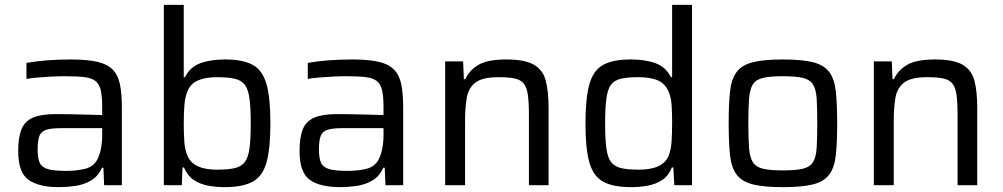

<svg xmlns="http://www.w3.org/2000/svg" viewBox="-20 -763 4133 791"><path d="M223 8Q139 8 97 -22.5Q55 -53 55 -140Q55 -197 68.5 -230.5Q82 -264 116 -278.5Q150 -293 211 -293Q225 -293 258 -292.5Q291 -292 330 -291Q369 -290 401 -289V-321Q401 -366 395 -391.5Q389 -417 373 -429.5Q357 -442 326 -445.5Q295 -449 245 -449Q222 -449 192 -447.5Q162 -446 134 -443.5Q106 -441 89 -438V-504Q169 -518 273 -518Q341 -518 382.5 -508Q424 -498 445.5 -475Q467 -452 474.5 -414Q482 -376 482 -321V0H409L406 -72H400Q384 -36 354.5 -19Q325 -2 290 3Q255 8 223 8ZM253 -59Q296 -59 330.5 -67.5Q365 -76 381 -106Q401 -146 401 -209V-235H231Q192 -235 171 -228.5Q150 -222 142.5 -203.5Q135 -185 135 -147Q135 -110 144 -91.5Q153 -73 178.5 -66Q204 -59 253 -59Z M906 8Q871 8 838 2Q805 -4 779 -21Q753 -38 738 -73H732L729 0H655V-743H737V-445H742Q763 -487 805 -502.5Q847 -518 908 -518Q981 -518 1021.5 -495.5Q1062 -473 1078 -416Q1094 -359 1094 -255Q1094 -151 1078 -94Q1062 -37 1021 -14.5Q980 8 906 8ZM874 -64Q920 -64 947.5 -70.5Q975 -77 989 -96Q1003 -115 1008 -153Q1013 -191 1013 -255Q1013 -318 1008 -356Q1003 -394 989 -413Q975 -432 947.5 -438.5Q920 -445 874 -445Q779 -445 755 -393Q743 -367 740 -333.5Q737 -300 737 -255Q737 -211 739.5 -177Q742 -143 754 -118Q778 -64 874 -64Z M1382 8Q1298 8 1256 -22.5Q1214 -53 1214 -140Q1214 -197 1227.5 -230.5Q1241 -264 1275 -278.5Q1309 -293 1370 -293Q1384 -293 1417 -292.5Q1450 -292 1489 -291Q1528 -290 1560 -289V-321Q1560 -366 1554 -391.5Q1548 -417 1532 -429.5Q1516 -442 1485 -445.5Q1454 -449 1404 -449Q1381 -449 1351 -447.5Q1321 -446 1293 -443.5Q1265 -441 1248 -438V-504Q1328 -518 1432 -518Q1500 -518 1541.5 -508Q1583 -498 1604.5 -475Q1626 -452 1633.5 -414Q1641 -376 1641 -321V0H1568L1565 -72H1559Q1543 -36 1513.5 -19Q1484 -2 1449 3Q1414 8 1382 8ZM1412 -59Q1455 -59 1489.5 -67.5Q1524 -76 1540 -106Q1560 -146 1560 -209V-235H1390Q1351 -235 1330 -228.5Q1309 -222 1301.5 -203.5Q1294 -185 1294 -147Q1294 -110 1303 -91.5Q1312 -73 1337.5 -66Q1363 -59 1412 -59Z M1814 0V-510H1888L1891 -437H1897Q1913 -473 1950.5 -495.5Q1988 -518 2066 -518Q2141 -518 2178.5 -497Q2216 -476 2228 -432Q2240 -388 2240 -319V0H2159V-291Q2159 -343 2154.5 -373.5Q2150 -404 2137 -419.5Q2124 -435 2099 -440Q2074 -445 2033 -445Q1968 -445 1939 -423Q1910 -401 1903 -360.5Q1896 -320 1896 -263V0Z M2580 8Q2506 8 2465 -14.5Q2424 -37 2408 -94Q2392 -151 2392 -254Q2392 -358 2408 -415.5Q2424 -473 2464.5 -495.5Q2505 -518 2578 -518Q2639 -518 2681 -502.5Q2723 -487 2744 -445H2749V-743H2831V0H2758L2754 -73H2748Q2734 -38 2707.5 -21Q2681 -4 2648 2Q2615 8 2580 8ZM2612 -64Q2712 -64 2735 -122Q2745 -149 2747 -182.5Q2749 -216 2749 -261Q2749 -298 2747 -329Q2745 -360 2736 -382Q2723 -416 2693 -430.5Q2663 -445 2610 -445Q2565 -445 2537.5 -438.5Q2510 -432 2496.5 -413Q2483 -394 2478 -356Q2473 -318 2473 -255Q2473 -191 2478 -153Q2483 -115 2497 -96Q2511 -77 2538.5 -70.5Q2566 -64 2612 -64Z M3205 8Q3126 8 3081 -3.5Q3036 -15 3014.5 -44Q2993 -73 2987.5 -124.5Q2982 -176 2982 -255Q2982 -334 2987.5 -385.5Q2993 -437 3014.5 -466Q3036 -495 3081 -506.5Q3126 -518 3205 -518Q3285 -518 3330 -506.5Q3375 -495 3396.5 -466Q3418 -437 3423.5 -385.5Q3429 -334 3429 -255Q3429 -176 3423.5 -124.5Q3418 -73 3396.5 -44Q3375 -15 3330 -3.5Q3285 8 3205 8ZM3205 -61Q3259 -61 3288 -68Q3317 -75 3329.5 -95Q3342 -115 3344.5 -153.5Q3347 -192 3347 -255Q3347 -318 3344.5 -356.5Q3342 -395 3329.5 -415Q3317 -435 3288 -442Q3259 -449 3205 -449Q3152 -449 3123 -442Q3094 -435 3081.5 -415Q3069 -395 3066 -356.5Q3063 -318 3063 -255Q3063 -192 3066 -153.5Q3069 -115 3081.5 -95Q3094 -75 3123 -68Q3152 -61 3205 -61Z M3580 0V-510H3654L3657 -437H3663Q3679 -473 3716.5 -495.5Q3754 -518 3832 -518Q3907 -518 3944.5 -497Q3982 -476 3994 -432Q4006 -388 4006 -319V0H3925V-291Q3925 -343 3920.5 -373.5Q3916 -404 3903 -419.5Q3890 -435 3865 -440Q3840 -445 3799 -445Q3734 -445 3705 -423Q3676 -401 3669 -360.5Q3662 -320 3662 -263V0Z"/></svg>

Font: Saira
Style: Regular
Weight: 400
Designer: Hector Gatti with collaboration of the Omnibus-Type team
Foundry: Omnibus-Type
Version: Version 1.100; ttfautohint (v1.8.3)